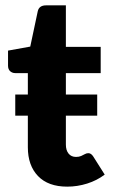

<svg xmlns="http://www.w3.org/2000/svg" viewBox="-20 -689 429 717"><path d="M231 8Q160 8 122 -31.5Q84 -71 84 -139V-416H37Q26 -416 18 -423Q10 -430 10 -444V-500L93 -515L121 -647Q126 -669 152 -669H226V-514H356V-416H226V-149Q226 -128 236 -115.5Q246 -103 264 -103Q275 -103 283 -106.5Q291 -110 297 -113.5Q303 -117 310 -117Q320 -117 328 -105L371 -37Q342 -15 305.5 -3.5Q269 8 231 8ZM37 -257V-336H343V-257Z"/></svg>

Font: Aleo ExtraBold
Style: Regular
Weight: 800
Designer: Alessio Laiso
Foundry: Alessio Laiso
Version: Version 2.001;gftools[0.9.29]